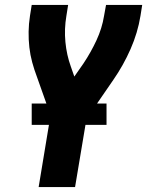

<svg xmlns="http://www.w3.org/2000/svg" viewBox="-20 -550 640 775"><path d="M136 205 184 -85 129 -240Q118 -269 110 -298.5Q102 -328 98.5 -359Q95 -390 95.5 -422Q96 -454 101 -486L108 -530H255L248 -486Q239 -433 244 -380.5Q249 -328 266 -281L280 -241L317 -294Q347 -339 369.5 -387.5Q392 -436 400 -486L408 -530H554L547 -486Q536 -418 507 -352Q478 -286 437 -227L329 -70L283 205ZM108 -46V-132H410V-46Z"/></svg>

Font: Iosevka Curly HvExObl
Style: Regular
Weight: 900
Width: 7
Italic angle: -9°
Monospace: yes
Designer: Belleve Invis
Foundry: Belleve Invis
Version: Version 11.1.0; ttfautohint (v1.8.3)